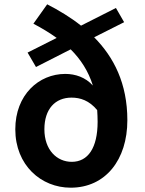

<svg xmlns="http://www.w3.org/2000/svg" viewBox="-20 -857 671 891"><path d="M313 -106C244 -106 186 -161 186 -257C186 -351 236 -404 312 -404C352 -404 394 -391 431 -346C432 -329 433 -311 433 -292C433 -170 388 -106 313 -106ZM556 -754 518 -820 356 -738C307 -777 253 -809 199 -837L135 -747C175 -726 211 -704 243 -681L108 -613L147 -546L308 -628C355 -581 390 -527 411 -460C377 -498 330 -514 283 -514C160 -514 51 -417 51 -257C51 -90 171 14 308 14C470 14 571 -116 571 -299C571 -470 508 -592 417 -684Z"/></svg>

Font: Source Han Sans SC Bold
Style: Regular
Weight: 700
Designer: Ryoko NISHIZUKA (kana & ideographs); Paul D. Hunt (Latin, Greek & Cyrillic); Wenlong ZHANG (bopomofo); Sandoll Communica
Foundry: Adobe Systems Incorporated
Version: Version 1.001;PS 1.001;hotconv 1.0.78;makeotf.lib2.5.61930